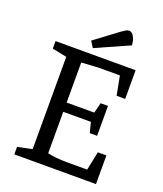

<svg xmlns="http://www.w3.org/2000/svg" viewBox="-151 -934 875 1032"><g transform="rotate(20 286.0 -418.0)"><path d="M55 0V-43L138 -60V-588L55 -605V-648H513V-484H464L443 -593H322L224 -587V-358H382L397 -417H439V-246H397L382 -305H224V-68Q243 -63 274 -60Q305 -57 334 -57H451L473 -164H522V0ZM256 -681 234 -716 365 -814Q378 -823 388.5 -829.5Q399 -836 407 -836Q417 -836 425.5 -829Q434 -822 440.5 -806.5Q447 -791 449 -767Z"/></g></svg>

Font: Faustina
Style: Regular
Weight: 400
Designer: Alfonso Garcia
Foundry: http://www.omnibus-type.com
Version: Version 1.200